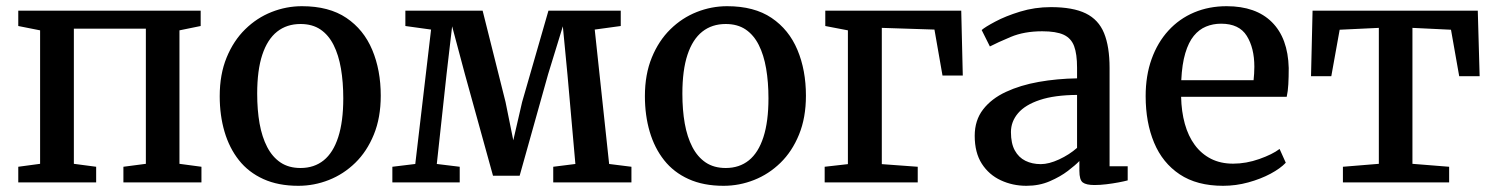

<svg xmlns="http://www.w3.org/2000/svg" viewBox="-20 -589 4830 620"><path d="M39 0V-50.5L109.5 -60V-491L39 -505V-554.5H628V-505L559.5 -491V-60L630.5 -50.5V0H378.5V-50.5L451 -60V-496.5H218.5V-60L290.5 -50.5V0Z M689.5 -278.5Q689.5 -349 711.8 -403.2Q734 -457.5 771.8 -494.5Q809.5 -531.5 857 -550.2Q904.5 -569 955 -569Q1042.5 -569 1098.5 -531.2Q1154.5 -493.5 1182 -428Q1209.5 -362.5 1209.5 -280Q1209.5 -209 1187.2 -154.5Q1165 -100 1127.2 -63.2Q1089.5 -26.5 1042 -7.8Q994.5 11 943.5 11Q878.5 11 830.5 -10.8Q782.5 -32.5 751.5 -71.8Q720.5 -111 705 -163.8Q689.5 -216.5 689.5 -278.5ZM950.5 -46.5Q994.5 -46.5 1025.2 -71.2Q1056 -96 1072.2 -146.2Q1088.5 -196.5 1088.5 -271.5Q1088.5 -323.5 1081 -367.5Q1073.5 -411.5 1057.2 -443.8Q1041 -476 1014.8 -493.8Q988.5 -511.5 950.5 -511.5Q906 -511.5 874.8 -486.8Q843.5 -462 827 -412.2Q810.5 -362.5 810.5 -286.5Q810.5 -234 818.2 -190.2Q826 -146.5 842.8 -114.2Q859.5 -82 886 -64.2Q912.5 -46.5 950.5 -46.5Z M1247 0V-50.5L1321 -59.5L1372 -493.5L1289 -505V-554.5H1538.5L1612.5 -259.5L1637.5 -136L1666 -259.5L1751 -554.5H1984.5V-505L1900.5 -493.5L1947 -59.5L2019 -50.5V0H1766.5V-50.5L1838 -59.5L1812.5 -347.5L1797.5 -504L1750 -349.5L1658 -21.5H1572L1481 -350.5L1440 -504L1422 -349.5L1390.5 -59.5L1464.5 -50.5V0Z M2062.5 -278.5Q2062.5 -349 2084.8 -403.2Q2107 -457.5 2144.8 -494.5Q2182.5 -531.5 2230 -550.2Q2277.5 -569 2328 -569Q2415.5 -569 2471.5 -531.2Q2527.5 -493.5 2555 -428Q2582.5 -362.5 2582.5 -280Q2582.5 -209 2560.2 -154.5Q2538 -100 2500.2 -63.2Q2462.5 -26.5 2415 -7.8Q2367.5 11 2316.5 11Q2251.5 11 2203.5 -10.8Q2155.5 -32.5 2124.5 -71.8Q2093.5 -111 2078 -163.8Q2062.5 -216.5 2062.5 -278.5ZM2323.5 -46.5Q2367.5 -46.5 2398.2 -71.2Q2429 -96 2445.2 -146.2Q2461.5 -196.5 2461.5 -271.5Q2461.5 -323.5 2454 -367.5Q2446.5 -411.5 2430.2 -443.8Q2414 -476 2387.8 -493.8Q2361.5 -511.5 2323.5 -511.5Q2279 -511.5 2247.8 -486.8Q2216.5 -462 2200 -412.2Q2183.5 -362.5 2183.5 -286.5Q2183.5 -234 2191.2 -190.2Q2199 -146.5 2215.8 -114.2Q2232.5 -82 2259 -64.2Q2285.5 -46.5 2323.5 -46.5Z M2643 0V-50.5L2718 -59V-491L2645 -505V-554.5H3084L3089 -345H3023.5L2997.5 -493.5L2827.5 -499V-59L2943.5 -50.5V0Z M3294.5 11Q3250 11 3211.8 -6.8Q3173.5 -24.5 3150.5 -60.2Q3127.5 -96 3127.5 -150.5Q3127.5 -200.5 3154.5 -235.5Q3181.5 -270.5 3228.2 -292.2Q3275 -314 3334.2 -324.5Q3393.5 -335 3458 -336V-370.5Q3458 -414.5 3448.5 -440Q3439 -465.5 3414.8 -476.8Q3390.5 -488 3345.5 -488Q3287.5 -488 3244 -469.8Q3200.5 -451.5 3176.5 -439L3150 -492Q3160.5 -501.5 3193.8 -519.2Q3227 -537 3274.2 -551.5Q3321.5 -566 3373.5 -566Q3444.5 -566 3486 -545.8Q3527.5 -525.5 3545.2 -482Q3563 -438.5 3563 -369.5V-52H3621.5V-6.5Q3610.5 -3.5 3592 0Q3573.5 3.5 3552.8 6Q3532 8.5 3514.5 8.5Q3487.5 8.5 3476.5 0.2Q3465.5 -8 3465.5 -37.5V-69Q3453 -56 3428.5 -37.2Q3404 -18.5 3370 -3.8Q3336 11 3294.5 11ZM3341 -59Q3367 -59 3400 -74.2Q3433 -89.5 3458 -111.5V-282.5Q3385 -282 3337.8 -266.2Q3290.5 -250.5 3267.5 -223.5Q3244.5 -196.5 3244.5 -162.5Q3244.5 -126 3257 -103.2Q3269.5 -80.5 3291.2 -69.8Q3313 -59 3341 -59Z M3929.5 11Q3845 11 3789.5 -26Q3734 -63 3706.8 -128.2Q3679.5 -193.5 3679.5 -278.5Q3679.5 -345 3698.8 -398.5Q3718 -452 3753 -490.2Q3788 -528.5 3836 -548.8Q3884 -569 3941 -569Q4035.5 -569 4087.2 -517.5Q4139 -466 4141.5 -369.5Q4141.5 -339.5 4140.2 -316.8Q4139 -294 4135 -276.5H3794Q3795 -229 3806 -189.2Q3817 -149.5 3838.2 -120.8Q3859.5 -92 3890.5 -76.2Q3921.5 -60.5 3962 -60.5Q4004 -60.5 4046.5 -75.5Q4089 -90.5 4112 -108L4132 -63.5Q4114.5 -45 4082.8 -28Q4051 -11 4011 0Q3971 11 3929.5 11ZM3794.5 -330H4028Q4029 -339 4029.8 -351.5Q4030.5 -364 4030.5 -373.5Q4030.5 -434 4006 -473.2Q3981.5 -512.5 3923 -512.5Q3897 -512.5 3874.5 -503.2Q3852 -494 3835 -473.2Q3818 -452.5 3807.5 -417.2Q3797 -382 3794.5 -330Z M4316.5 0V-50.5L4432.5 -60V-499L4306 -493L4279 -343H4213.5L4218.5 -554.5H4752L4758 -343H4692L4665.5 -493L4541 -499V-60L4659.5 -50.5V0Z"/></svg>

Font: Merriweather 20pt Medium
Style: Regular
Weight: 500
Version: Version 2.100